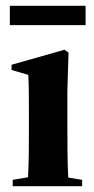

<svg xmlns="http://www.w3.org/2000/svg" viewBox="-20 -644 326 664"><path d="M24 0H264V-22L216 -30C213 -82 213 -154 213 -209V-330L217 -462L203 -472L20 -420V-402L78 -385C80 -340 80 -302 80 -240V-209C80 -154 80 -83 77 -31L24 -22ZM14 -557H276V-624H14Z"/></svg>

Font: Source Serif 4 Display
Style: Bold
Weight: 700
Designer: Frank Grießhammer
Foundry: Adobe Systems Incorporated
Version: Version 4.004;hotconv 1.0.117;makeotfexe 2.5.65602